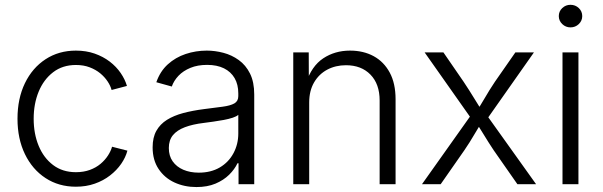

<svg xmlns="http://www.w3.org/2000/svg" viewBox="-20 -756 2475 788"><path d="M291.5 10.3Q221.2 10.3 167 -25.1Q112.8 -60.5 82.3 -123.5Q51.8 -186.5 51.8 -268.6Q51.8 -351.6 82.3 -414.6Q112.8 -477.5 167 -512.9Q221.2 -548.3 291.5 -548.3Q333.5 -548.3 368.4 -536.1Q403.3 -523.9 430.4 -503.2Q457.5 -482.4 475.3 -456.3Q493.2 -430.2 501 -403.3L438 -386.7Q433.6 -403.8 421.6 -421.9Q409.7 -439.9 391.4 -455.1Q373 -470.2 348.1 -479.7Q323.2 -489.3 291.5 -489.3Q236.8 -489.3 198 -459.5Q159.2 -429.7 138.7 -379.9Q118.2 -330.1 118.2 -268.6Q118.2 -207 138.7 -157.5Q159.2 -107.9 198 -78.6Q236.8 -49.3 291.5 -49.3Q323.2 -49.3 348.6 -58.6Q374 -67.9 392.6 -83.5Q411.1 -99.1 423.1 -117.7Q435.1 -136.2 439.9 -153.8L502.9 -137.7Q495.6 -109.9 477.3 -83.5Q459 -57.1 431.6 -35.9Q404.3 -14.6 368.9 -2.2Q333.5 10.3 291.5 10.3Z M786.1 11.7Q736.8 11.7 696 -7.1Q655.3 -25.9 630.9 -62.5Q606.4 -99.1 606.4 -151.4Q606.4 -191.9 621.8 -219.2Q637.2 -246.6 665.3 -264.2Q693.4 -281.7 731.9 -292Q770.5 -302.2 816.4 -308.1Q862.3 -314 893.8 -318.1Q925.3 -322.3 941.7 -331.5Q958 -340.8 958 -361.3V-373Q958 -409.2 942.9 -435.3Q927.7 -461.4 899.2 -475.6Q870.6 -489.7 830.1 -489.7Q791 -489.7 761.5 -477.5Q731.9 -465.3 712.6 -445.1Q693.4 -424.8 685.1 -400.9L621.6 -418.5Q637.2 -463.4 668.7 -491.9Q700.2 -520.5 741.9 -534.4Q783.7 -548.3 828.6 -548.3Q862.3 -548.3 896.7 -539.3Q931.2 -530.3 960 -509.5Q988.8 -488.8 1006.1 -454.1Q1023.4 -419.4 1023.4 -368.2V0H959V-85.9H954.6Q942.9 -61 920.4 -38.8Q897.9 -16.6 864.5 -2.4Q831.1 11.7 786.1 11.7ZM795.9 -47.4Q845.7 -47.4 882.1 -68.8Q918.5 -90.3 938.2 -127.2Q958 -164.1 958 -208V-284.7Q951.2 -278.3 935.1 -272.9Q918.9 -267.6 898.2 -263.7Q877.4 -259.8 855.7 -256.8Q834 -253.9 816.4 -251.5Q771 -246.1 738.8 -233.9Q706.5 -221.7 689.7 -201.2Q672.9 -180.7 672.9 -148.4Q672.9 -116.2 688.7 -93.8Q704.6 -71.3 732.4 -59.3Q760.3 -47.4 795.9 -47.4Z M1249 -335.4V0H1183.6V-541H1247.1L1247.6 -414.6H1235.8Q1258.8 -484.9 1306.6 -516.6Q1354.5 -548.3 1416.5 -548.3Q1471.7 -548.3 1513.7 -525.4Q1555.7 -502.4 1579.6 -458Q1603.5 -413.6 1603.5 -348.6V0H1538.1V-343.8Q1538.1 -411.1 1500.5 -449.7Q1462.9 -488.3 1399.9 -488.3Q1357.4 -488.3 1323.2 -470.2Q1289.1 -452.1 1269 -417.7Q1249 -383.3 1249 -335.4Z M1711.9 0 1926.3 -302.2V-252L1722.7 -541H1799.8L1882.8 -420.4Q1906.2 -385.3 1925.5 -353.5Q1944.8 -321.8 1964.8 -291.5H1930.7Q1951.2 -321.8 1969.5 -353.5Q1987.8 -385.3 2011.2 -420.4L2095.2 -541H2171.4L1966.8 -250V-298.8L2180.2 0H2103.5L2006.3 -139.2Q1983.9 -172.9 1965.8 -202.9Q1947.8 -232.9 1928.2 -261.2H1962.4Q1943.4 -232.9 1926 -202.9Q1908.7 -172.9 1885.7 -139.2L1788.6 0Z M2288.6 0V-541H2354V0ZM2321.3 -643.6Q2301.8 -643.6 2287.6 -657.2Q2273.4 -670.9 2273.4 -689.9Q2273.4 -709.5 2287.6 -722.9Q2301.8 -736.3 2321.3 -736.3Q2341.3 -736.3 2355.5 -722.9Q2369.6 -709.5 2369.6 -689.9Q2369.6 -670.9 2355.5 -657.2Q2341.3 -643.6 2321.3 -643.6Z"/></svg>

Font: Inter 17pt Light
Style: Regular
Weight: 300
Version: Version 4.001;git-66647c0bb